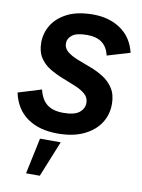

<svg xmlns="http://www.w3.org/2000/svg" viewBox="-110 -772 824 1114"><g transform="rotate(10 302.0 -215.5)"><path d="M262 13Q154 13 84 -36Q14 -85 -7 -181L130 -223Q144 -165 178.5 -138Q213 -111 274 -111Q340 -111 368.5 -134Q397 -157 397 -191Q397 -222 374 -242Q351 -262 314.5 -277Q278 -292 237 -308Q196 -324 159.5 -346Q123 -368 100.5 -403Q78 -438 78 -491Q78 -547 107.5 -595Q137 -643 196.5 -673Q256 -703 348 -703Q443 -703 510.5 -656.5Q578 -610 599 -522L465 -482Q454 -531 421.5 -555.5Q389 -580 333 -580Q272 -580 246 -560Q220 -540 220 -512Q220 -482 243.5 -463Q267 -444 303.5 -429.5Q340 -415 382 -399.5Q424 -384 460.5 -361Q497 -338 520.5 -301.5Q544 -265 544 -209Q544 -147 511.5 -97Q479 -47 416 -17Q353 13 262 13ZM123 272 168 60H290L204 272Z"/></g></svg>

Font: Radio Canada Big SemiBold
Style: Italic
Weight: 600
Italic angle: -12°
Designer: Étienne Aubert Bonn
Foundry: Coppers and Brasses
Version: Version 1.001